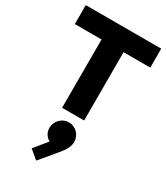

<svg xmlns="http://www.w3.org/2000/svg" viewBox="-264 -823 1178 1351"><g transform="rotate(30 324.5 -148.0)"><path d="M235 0H414V-555H631V-709H18V-555H235ZM192 354 263 413 375 279C410 237 423 210 427 187C438 130 402 77 349 67C292 55 241 93 230 148C221 193 245 234 278 249Z"/></g></svg>

Font: MV Cash ExtraBold
Style: Regular
Weight: 800
Designer: Rodrigo Fuenzalida
Foundry: fragTYPE
Version: Version 1.100;Glyphs 3.1.2 (3151)